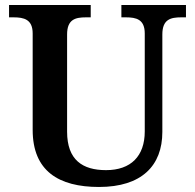

<svg xmlns="http://www.w3.org/2000/svg" viewBox="-20 -734 776 764"><path d="M374 10C544 10 626 -75 626 -209V-597C626 -657 659 -665 701 -665H720V-714H463V-665H481C522 -665 556 -657 556 -601V-211C556 -113 501 -57 402 -57C309 -57 247 -97 247 -210V-597C247 -657 280 -665 322 -665H341V-714H16V-665H34C75 -665 110 -657 110 -601V-217C110 -54 213 10 374 10Z"/></svg>

Font: Noto Serif Sinhala SemiBold
Style: Regular
Weight: 600
Designer: Jelle Bosma - Monotype Design Team
Foundry: Monotype Imaging Inc.
Version: Version 2.007